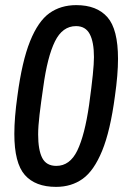

<svg xmlns="http://www.w3.org/2000/svg" viewBox="-20 -718 496 750"><path d="M36 -195Q36 -258 48 -343Q66 -479 97.5 -557Q129 -635 173 -666.5Q217 -698 278 -698Q358 -698 399.5 -651Q441 -604 441 -488Q441 -427 429 -343Q411 -207 379 -129Q347 -51 303 -19.5Q259 12 199 12Q118 12 77 -34.5Q36 -81 36 -195ZM328 -308Q338 -381 342.5 -425.5Q347 -470 347 -495Q347 -554 330.5 -585Q314 -616 277 -616Q224 -616 194.5 -556Q165 -496 149 -378Q140 -317 134.5 -270.5Q129 -224 129 -193Q129 -132 145 -101Q161 -70 200 -70Q253 -70 282 -130Q311 -190 328 -308Z"/></svg>

Font: Archivo Narrow Medium
Style: Italic
Weight: 500
Italic angle: -8°
Designer: Hector Gatti
Foundry: Omnibus-Type
Version: Version 2.001